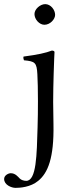

<svg xmlns="http://www.w3.org/2000/svg" viewBox="-68 -667 347 930"><path d="M99 -599C99 -573 123 -547 147 -547C175 -547 199 -573.9 199 -595C199 -619 178 -647 151 -647C127 -647 99 -623 99 -599ZM113 -307C114.7 -273.9 115.8 -234.9 115.8 -177C115.8 -135.3 115.3 -91 114 -50C110 81.9 109 209 59 209C48 209 35 205 28 198C18 188 6 172 -16 172C-27 172 -48 182 -48 200C-48 229 -12 243 7 243C28 243 80 240 117 209C164.1 170.9 194 98 191 -64C190.4 -93.8 189.5 -143.4 189.5 -173C189.5 -223.8 190.7 -260.4 192 -311C193.2 -361 196 -415 196 -415C196 -419 191 -422 183 -422C155 -411 115 -402 46 -393C44 -387 46 -381 48 -375C102 -370 110 -363.9 113 -307Z"/></svg>

Font: Libertinus Serif Display
Style: Regular
Weight: 400
Designer: Philipp H. Poll
Foundry: Khaled Hosny
Version: Version 6.1